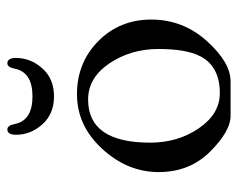

<svg xmlns="http://www.w3.org/2000/svg" viewBox="-84 -564 662 535"><g transform="rotate(-90 247.5 -297.0)"><path d="M169 -587Q179 -538 246 -538Q313 -538 323 -587Q327 -608 338 -608Q353 -608 353 -584Q353 -543 324 -510.5Q295 -478 246 -478Q197 -478 168 -510.5Q139 -543 139 -584Q139 -608 154 -608Q165 -608 169 -587ZM237 -383Q117 -383 117 -210Q117 -133 157 -74.5Q197 -16 255 -16Q330 -16 358 -71Q378 -110 378 -187Q378 -264 338 -323.5Q298 -383 237 -383ZM92 -43Q35 -100 35 -186.5Q35 -273 99.5 -343.5Q164 -414 252 -414Q340 -414 400 -354.5Q460 -295 460 -207Q460 -119 400.5 -52.5Q341 14 287.5 14Q234 14 191.5 14Q149 14 92 -43Z"/></g></svg>

Font: EB Garamond
Style: Regular
Weight: 400
Version: Version 0.012